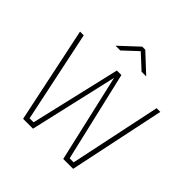

<svg xmlns="http://www.w3.org/2000/svg" viewBox="-231 -1124 1319 1319"><g transform="rotate(45 428.0 -464.5)"><path d="M38 -700H74L214 -34H253L406 -690H450L603 -34H642L782 -700H818L671 0H575L428 -641L281 0H185ZM279 -804 413 -929H443L577 -804H532L428 -900L325 -804Z"/></g></svg>

Font: Titillium Web[RUS by Daymarius]
Style: Regular
Weight: 200
Designer: Cyrillization by Daymarius
Foundry: Cyrillization by Daymarius
Version: Version 1.002 September 11, 2018